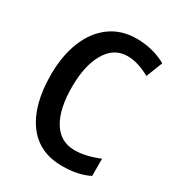

<svg xmlns="http://www.w3.org/2000/svg" viewBox="-176 -834 878 954"><g transform="rotate(30 263.5 -357.0)"><path d="M170 -356Q170 -229 213 -159Q256 -89 338 -89Q401 -89 478 -121V-22Q443 -5 406 2.5Q369 10 323 10Q190 10 119.5 -87Q49 -184 49 -357Q49 -464 82 -547Q115 -630 178.5 -677Q242 -724 331 -724Q376 -724 419.5 -713Q463 -702 500 -681L463 -587Q394 -626 334 -626Q256 -626 213 -552Q170 -478 170 -356Z"/></g></svg>

Font: Noto Sans Display Medium Narrow
Style: Regular
Weight: 500
Width: 4
Designer: Monotype Design team
Foundry: Monotype Imaging Inc.
Version: Version 1.000